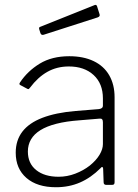

<svg xmlns="http://www.w3.org/2000/svg" viewBox="-20 -776 580 806"><path d="M402 -70Q362 -30 316 -10Q270 10 215 10Q136 10 91 -29Q46 -68 46 -135Q46 -187 74 -223.5Q102 -260 158 -281.5Q214 -303 296 -310L395 -318Q403 -319 407.5 -322.5Q412 -326 412 -333V-363Q412 -425 373 -461Q334 -497 269 -497Q219 -497 179 -474.5Q139 -452 106 -408Q103 -404 101 -402.5Q99 -401 95 -403L65 -419Q62 -421 61.5 -423Q61 -425 64 -430Q96 -478 147 -509Q198 -540 271 -540Q330 -540 373 -519.5Q416 -499 438.5 -460Q461 -421 461 -368V-11Q461 -5 458.5 -2.5Q456 0 451 0H425Q421 0 418 -2.5Q415 -5 415 -11L413 -68Q411 -81 402 -70ZM412 -263Q412 -280 398 -278L314 -271Q258 -267 217 -256.5Q176 -246 149.5 -229.5Q123 -213 110 -190.5Q97 -168 97 -140Q97 -90 132 -62Q167 -34 226 -34Q262 -34 296 -47Q330 -60 357 -81Q384 -103 398 -126.5Q412 -150 412 -171V-263ZM387 -751 398 -716Q401 -707 390 -703L163 -630Q158 -629 155.5 -630Q153 -631 150 -636L145 -652Q142 -661 148 -663L378 -755Q384 -757 387 -751Z"/></svg>

Font: Libre Franklin Thin ExtraLight
Style: Regular
Weight: 250
Version: Version 3.000